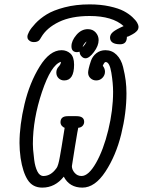

<svg xmlns="http://www.w3.org/2000/svg" viewBox="-20 -848 652 876"><path d="M69 -195Q69 -277 92 -373.5Q115 -470 161 -544.5Q207 -619 261 -619Q284 -619 301 -604Q318 -589 318 -553Q318 -481 273 -481Q258 -481 247.5 -491Q237 -501 237 -517Q237 -533 247.5 -544Q258 -555 258 -566Q213 -552 171.5 -428.5Q130 -305 130 -191Q130 -181 131 -166Q132 -151 136 -119Q140 -87 150.5 -66Q161 -45 178 -45Q212 -45 237 -80L238 -81Q246 -92 253 -132Q255 -144 261 -178Q269 -229 275 -265L272 -266Q270 -267 267.5 -269Q265 -271 262.5 -273.5Q260 -276 258 -280.5Q256 -285 256 -290Q256 -318 289 -318H329Q364 -318 364 -292Q364 -282 357 -274Q350 -266 337 -265Q336 -264 322 -178.5Q308 -93 308 -90Q308 -74 320.5 -59.5Q333 -45 352 -45Q384 -45 418 -104.5Q452 -164 474 -254.5Q496 -345 496 -429Q496 -468 488 -516.5Q480 -565 462 -565Q456 -565 449 -548Q459 -535 459 -521Q459 -505 447.5 -493Q436 -481 419 -481Q404 -481 393 -491Q382 -501 382 -517Q382 -523 385 -536.5Q388 -550 395 -570.5Q402 -591 419.5 -605Q437 -619 461 -619Q491 -619 512 -598Q533 -577 541.5 -542.5Q550 -508 553.5 -480Q557 -452 557 -422Q557 -333 533 -235.5Q509 -138 461 -65Q413 8 356 8Q297 8 271 -42Q231 8 173 8Q129 8 106.5 -27Q84 -62 74 -127Q69 -164 69 -195ZM105 -681Q105 -689 113 -704Q121 -719 141.5 -741Q162 -763 192.5 -782Q223 -801 274.5 -814.5Q326 -828 389 -828Q439 -828 480 -819Q521 -810 544.5 -797.5Q568 -785 584 -770Q600 -755 606 -744Q612 -733 612 -726Q612 -720 610 -715Q608 -710 603.5 -705.5Q599 -701 595 -698Q591 -695 584.5 -691.5Q578 -688 575 -686.5Q572 -685 566 -682L559 -680Q559 -646 528 -646Q483 -646 482 -676Q482 -691 496 -702.5Q510 -714 544 -729Q493 -775 389 -775Q305 -775 249 -748Q193 -721 168 -678Q163 -669 159.5 -665Q156 -661 150 -658.5Q144 -656 135 -656Q123 -656 115.5 -661.5Q108 -667 106.5 -671.5Q105 -676 105 -681ZM306 -637Q306 -662 328.5 -688.5Q351 -715 381 -715Q403 -715 416.5 -700Q430 -685 430 -665Q430 -639 408.5 -610.5Q387 -582 370 -582Q366 -582 361 -584Q356 -586 350 -593Q344 -600 343 -612Q335 -610 332 -610Q306 -610 306 -637ZM357 -633Q370 -646 375 -659Q361 -648 357 -633Z"/></svg>

Font: CMU Typewriter Text
Style: LightOblique
Weight: 200
Italic angle: -9.46001°
Version: Version 0.7.0